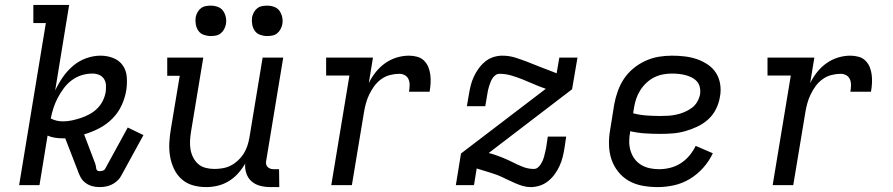

<svg xmlns="http://www.w3.org/2000/svg" viewBox="-20 -755 3640 783"><path d="M385 8Q369 8 354 3.5Q339 -1 327 -10.5Q315 -20 308 -33.5Q301 -47 296 -62L246 -191H233Q218 -191 203 -193.5Q188 -196 174 -202L141 0H58L167 -661H116V-735H262L205 -386Q218 -414 236 -440Q254 -466 278 -486.5Q302 -507 331.5 -517.5Q361 -528 390 -528Q417 -528 441.5 -518.5Q466 -509 480.5 -488.5Q495 -468 497 -441Q499 -414 495 -387Q490 -356 476 -325.5Q462 -295 438 -271Q414 -247 384 -231.5Q354 -216 323 -207L369 -86Q370 -82 371 -77Q372 -72 372.5 -67.5Q373 -63 376.5 -60Q380 -57 385 -57Q392 -57 399 -59Q406 -61 409 -67L501 -235L565 -204L473 -36Q467 -25 456.5 -16Q446 -7 434 -1.5Q422 4 409.5 6Q397 8 385 8ZM237 -260Q255 -260 273.5 -264Q292 -268 310 -274Q328 -280 345.5 -289.5Q363 -299 377 -313Q391 -327 399.5 -344.5Q408 -362 411 -380Q413 -395 412 -409Q411 -423 403.5 -434Q396 -445 383.5 -450Q371 -455 357 -455Q335 -455 313.5 -448.5Q292 -442 273 -428Q254 -414 240 -395Q226 -376 215.5 -356Q205 -336 198 -314.5Q191 -293 187 -272Q198 -266 210.5 -263Q223 -260 237 -260Z M821 8Q792 8 766 0.5Q740 -7 720.5 -24.5Q701 -42 689.5 -66.5Q678 -91 673.5 -118Q669 -145 670.5 -173Q672 -201 677 -230L713 -446H662V-520H809L759 -218Q756 -199 755 -181Q754 -163 757 -145.5Q760 -128 768 -112.5Q776 -97 788.5 -86Q801 -75 818.5 -70.5Q836 -66 855 -66Q871 -66 888.5 -69Q906 -72 921.5 -80Q937 -88 950.5 -100.5Q964 -113 973.5 -128Q983 -143 988.5 -159.5Q994 -176 997 -193L1051 -520H1135L1066 -102Q1064 -95 1065 -87.5Q1066 -80 1070.5 -75Q1075 -70 1081.5 -67.5Q1088 -65 1096 -65H1118L1119 8H1084Q1062 8 1042 3Q1022 -2 1007 -14.5Q992 -27 985 -47Q978 -67 980 -88Q968 -67 951 -48Q934 -29 912.5 -16Q891 -3 867.5 2.5Q844 8 821 8ZM1069 -608Q1055 -608 1041 -613Q1027 -618 1019 -629.5Q1011 -641 1008.5 -655.5Q1006 -670 1008 -685Q1010 -695 1015.5 -705Q1021 -715 1029.5 -721.5Q1038 -728 1048.5 -730Q1059 -732 1070 -732Q1084 -732 1098 -727Q1112 -722 1120 -710.5Q1128 -699 1131 -684.5Q1134 -670 1131 -655Q1129 -645 1123.5 -635Q1118 -625 1109.5 -618.5Q1101 -612 1090.5 -610Q1080 -608 1069 -608ZM839 -608Q825 -608 811 -613Q797 -618 789 -629.5Q781 -641 778.5 -655.5Q776 -670 778 -685Q780 -695 785.5 -705Q791 -715 799.5 -721.5Q808 -728 818.5 -730Q829 -732 840 -732Q854 -732 868 -727Q882 -722 890 -710.5Q898 -699 901 -684.5Q904 -670 901 -655Q899 -645 893.5 -635Q888 -625 879.5 -618.5Q871 -612 860.5 -610Q850 -608 839 -608Z M1331 0 1405 -447H1310V-520H1501L1484 -416Q1495 -439 1512 -460.5Q1529 -482 1551 -497.5Q1573 -513 1598 -520.5Q1623 -528 1648 -528Q1665 -528 1681.5 -523.5Q1698 -519 1709.5 -507.5Q1721 -496 1727 -481Q1733 -466 1735 -449.5Q1737 -433 1736 -415.5Q1735 -398 1732 -381H1648Q1650 -393 1650.5 -406Q1651 -419 1646.5 -430.5Q1642 -442 1631.5 -448Q1621 -454 1608 -454Q1590 -454 1570.5 -449Q1551 -444 1534.5 -432Q1518 -420 1506 -403.5Q1494 -387 1485.5 -369Q1477 -351 1472 -332.5Q1467 -314 1464 -295L1415 0Z M2144 8Q2128 8 2112.5 3.5Q2097 -1 2082 -7.5Q2067 -14 2052.5 -21Q2038 -28 2024 -34.5Q2010 -41 1994.5 -46Q1979 -51 1963 -56L1924 -68L1913 0H1839L1860 -129L2206 -393L2200 -395Q2177 -403 2155.5 -412.5Q2134 -422 2111.5 -431Q2089 -440 2065.5 -447Q2042 -454 2017 -454Q2008 -454 2000.5 -448.5Q1993 -443 1988 -435Q1983 -427 1980 -419Q1977 -411 1974.5 -403Q1972 -395 1970 -386.5Q1968 -378 1967 -369L1959 -322H1884L1892 -369Q1895 -388 1899.5 -406Q1904 -424 1912 -441.5Q1920 -459 1931.5 -475Q1943 -491 1958 -503.5Q1973 -516 1991.5 -522Q2010 -528 2028 -528Q2056 -528 2081.5 -520Q2107 -512 2131.5 -502.5Q2156 -493 2180.5 -483Q2205 -473 2230 -464L2250 -456L2261 -520H2335L2313 -391L1973 -131L1988 -127Q2010 -120 2031 -111.5Q2052 -103 2071.5 -93Q2091 -83 2112.5 -74.5Q2134 -66 2157 -66Q2166 -66 2173 -71.5Q2180 -77 2185 -85Q2190 -93 2193.5 -101Q2197 -109 2199 -117Q2201 -125 2203 -133.5Q2205 -142 2207 -151L2214 -198H2289L2282 -151Q2279 -132 2274.5 -114Q2270 -96 2262 -78.5Q2254 -61 2242.5 -45Q2231 -29 2215.5 -16.5Q2200 -4 2181.5 2Q2163 8 2144 8Z M2662 8Q2631 8 2600.5 2.5Q2570 -3 2544.5 -17.5Q2519 -32 2500.5 -55.5Q2482 -79 2473 -107Q2464 -135 2463.5 -166.5Q2463 -198 2469 -230L2485 -330Q2490 -357 2499.5 -383.5Q2509 -410 2524.5 -433.5Q2540 -457 2563 -476Q2586 -495 2612.5 -507Q2639 -519 2666 -523.5Q2693 -528 2720 -528Q2746 -528 2772 -525Q2798 -522 2821.5 -514Q2845 -506 2866 -492Q2887 -478 2900 -457.5Q2913 -437 2917 -411.5Q2921 -386 2916 -360Q2912 -335 2900 -310.5Q2888 -286 2868 -268Q2848 -250 2823.5 -238.5Q2799 -227 2774 -220Q2749 -213 2723.5 -211Q2698 -209 2673 -209Q2642 -209 2611 -211Q2580 -213 2550 -220V-218Q2546 -198 2546 -178Q2546 -158 2551.5 -140Q2557 -122 2568 -107Q2579 -92 2595 -82.5Q2611 -73 2629.5 -69Q2648 -65 2668 -65Q2690 -65 2712.5 -70.5Q2735 -76 2755 -88.5Q2775 -101 2791 -120Q2807 -139 2817 -160L2887 -130Q2872 -98 2848 -71Q2824 -44 2793.5 -25.5Q2763 -7 2729 0.5Q2695 8 2662 8ZM2673 -282Q2689 -282 2705.5 -283Q2722 -284 2738 -287.5Q2754 -291 2770 -297.5Q2786 -304 2800.5 -314.5Q2815 -325 2823.5 -340Q2832 -355 2835 -371Q2837 -385 2834 -399Q2831 -413 2822 -423Q2813 -433 2801 -439Q2789 -445 2776 -448.5Q2763 -452 2748.5 -453.5Q2734 -455 2720 -455Q2702 -455 2683.5 -451.5Q2665 -448 2648 -439.5Q2631 -431 2616.5 -417.5Q2602 -404 2591.5 -387.5Q2581 -371 2575 -353.5Q2569 -336 2566 -318L2562 -293Q2589 -286 2617 -284Q2645 -282 2673 -282Z M3131 0 3205 -447H3110V-520H3301L3284 -416Q3295 -439 3312 -460.5Q3329 -482 3351 -497.5Q3373 -513 3398 -520.5Q3423 -528 3448 -528Q3465 -528 3481.5 -523.5Q3498 -519 3509.5 -507.5Q3521 -496 3527 -481Q3533 -466 3535 -449.5Q3537 -433 3536 -415.5Q3535 -398 3532 -381H3448Q3450 -393 3450.5 -406Q3451 -419 3446.5 -430.5Q3442 -442 3431.5 -448Q3421 -454 3408 -454Q3390 -454 3370.5 -449Q3351 -444 3334.5 -432Q3318 -420 3306 -403.5Q3294 -387 3285.5 -369Q3277 -351 3272 -332.5Q3267 -314 3264 -295L3215 0Z"/></svg>

Font: Iosevka HT Extended
Style: Italic
Weight: 400
Width: 7
Italic angle: -9°
Monospace: yes
Designer: Belleve Invis
Foundry: Belleve Invis
Version: Version 32.3.0; ttfautohint (v1.8.4)